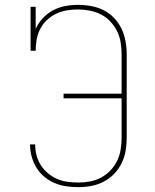

<svg xmlns="http://www.w3.org/2000/svg" viewBox="-20 -763 640 791"><path d="M303 8Q278 8 253.5 4.5Q229 1 206 -8.5Q183 -18 163.5 -34Q144 -50 131 -71Q118 -92 111 -116Q104 -140 104 -165Q104 -166 104 -166.5Q104 -167 104 -168H125Q125 -167 125 -166.5Q125 -166 125 -166Q125 -143 131 -121.5Q137 -100 149 -81.5Q161 -63 178.5 -48.5Q196 -34 216 -25.5Q236 -17 258.5 -14Q281 -11 303 -11Q327 -11 351 -15.5Q375 -20 396.5 -31.5Q418 -43 435 -61Q452 -79 462.5 -100.5Q473 -122 477 -146.5Q481 -171 481 -195V-358H242V-377H481V-540Q481 -564 477 -588.5Q473 -613 462 -635Q451 -657 434 -675Q417 -693 395 -704Q373 -715 348.5 -719.5Q324 -724 300 -724Q277 -724 254 -720Q231 -716 210.5 -706Q190 -696 173 -680Q156 -664 145.5 -643.5Q135 -623 131 -600Q127 -577 127 -554H106V-735H127V-644Q138 -668 156.5 -688Q175 -708 198.5 -720.5Q222 -733 248.5 -738Q275 -743 302 -743Q329 -743 356 -738Q383 -733 407 -721Q431 -709 450 -689Q469 -669 480.5 -645Q492 -621 497 -594Q502 -567 502 -540V-195Q502 -168 497.5 -141.5Q493 -115 481 -90.5Q469 -66 450 -46.5Q431 -27 407 -14.5Q383 -2 356.5 3Q330 8 303 8Z"/></svg>

Font: Iosevka Slab Thin Extended
Style: Regular
Weight: 100
Width: 7
Monospace: yes
Designer: Belleve Invis
Foundry: Belleve Invis
Version: Version 11.1.1; ttfautohint (v1.8.3)